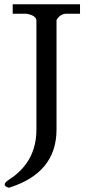

<svg xmlns="http://www.w3.org/2000/svg" viewBox="-20 -747 438 907"><path d="M247 -135Q247 70 22 140Q2 134 2 124.5Q2 115 22 102Q152 19 152 -135V-652Q148 -675 105 -682H40V-727H358V-682H288Q261 -678 247 -652Z"/></svg>

Font: Sawarabi Mincho
Style: Regular
Weight: 400
Version: Version 1.00